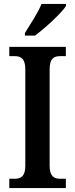

<svg xmlns="http://www.w3.org/2000/svg" viewBox="-20 -951 379 971"><path d="M106 -771H157C211 -811 292 -886 314 -921V-931H190C172 -886 133 -828 106 -784ZM27 0H313V-47H284C254 -47 231 -59 231 -112V-600C231 -656 253 -667 284 -667H313V-714H27V-667H55C84 -667 108 -656 108 -601V-112C108 -58 84 -47 55 -47H27Z"/></svg>

Font: Noto Serif Condensed Semi
Style: Regular
Weight: 600
Width: 3
Designer: Monotype Design Team
Foundry: Monotype Imaging Inc.
Version: Version 1.002